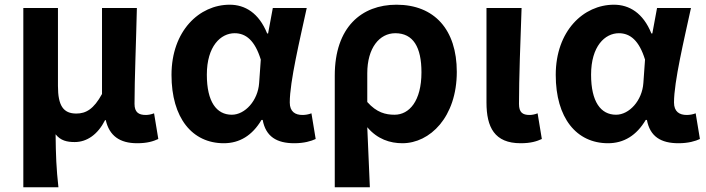

<svg xmlns="http://www.w3.org/2000/svg" viewBox="-20 -594 2998 815"><path d="M79 201H228C219 120 217 66 216 -24C237 3 265 9 297 9C349 9 395 -23 426 -84H429C444 -18 488 14 562 14C605 14 630 6 652 -4L634 -113C621 -108 609 -106 599 -106C569 -106 551 -117 551 -153C551 -258 558 -423 561 -560H413V-195C378 -131 345 -112 304 -112C249 -112 226 -145 226 -229V-560H79Z M930 14C997 14 1051 -19 1090 -85H1095C1108 -14 1155 14 1229 14C1271 14 1301 5 1320 -4L1302 -113C1289 -108 1276 -106 1264 -106C1233 -106 1210 -120 1210 -159C1210 -248 1253 -426 1282 -560H1138L1118 -452H1114C1079 -539 1020 -574 955 -574C826 -574 708 -463 708 -276C708 -93 796 14 930 14ZM964 -107C899 -107 858 -162 858 -277C858 -398 917 -453 976 -453C1024 -453 1062 -422 1087 -341L1080 -242C1075 -167 1020 -107 964 -107Z M1401 201H1550C1546 114 1543 36 1539 -54C1582 -3 1636 14 1688 14C1805 14 1919 -97 1919 -289C1919 -468 1824 -574 1663 -574C1515 -574 1401 -479 1401 -273ZM1655 -107C1617 -107 1579 -116 1539 -161V-283C1539 -391 1591 -453 1658 -453C1734 -453 1769 -394 1769 -287C1769 -165 1717 -107 1655 -107Z M2190 14C2233 14 2258 6 2280 -4L2262 -113C2250 -108 2237 -106 2228 -106C2198 -106 2183 -117 2183 -153C2183 -258 2189 -423 2194 -560H2045V-159C2045 -54 2079 14 2190 14Z M2561 14C2628 14 2682 -19 2721 -85H2726C2739 -14 2786 14 2860 14C2902 14 2932 5 2951 -4L2933 -113C2920 -108 2907 -106 2895 -106C2864 -106 2841 -120 2841 -159C2841 -248 2884 -426 2913 -560H2769L2749 -452H2745C2710 -539 2651 -574 2586 -574C2457 -574 2339 -463 2339 -276C2339 -93 2427 14 2561 14ZM2595 -107C2530 -107 2489 -162 2489 -277C2489 -398 2548 -453 2607 -453C2655 -453 2693 -422 2718 -341L2711 -242C2706 -167 2651 -107 2595 -107Z"/></svg>

Font: Noto Sans Mono CJK HK
Style: Bold
Weight: 700
Designer: Ryoko NISHIZUKA 西塚涼子 (kana, bopomofo & ideographs); Paul D. Hunt (Latin, Greek & Cyrillic); Sandoll Communications 산돌커뮤니
Foundry: Adobe
Version: Version 2.004;hotconv 1.0.118;makeotfexe 2.5.65603